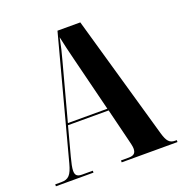

<svg xmlns="http://www.w3.org/2000/svg" viewBox="-128 -827 896 941"><g transform="rotate(-20 319.5 -357.0)"><path d="M5 0H201V-10H145C120 -10 110 -19 110 -42C110 -57 115 -81 123 -111L163 -261H375L416 -95C420 -77 426 -58 426 -44C426 -23 418 -10 389 -10H348V0H639V-10H631C602 -10 589 -24 576 -69L392 -714H273L105 -83C90 -27 75 -10 37 -10H5ZM166 -271 246 -569C256 -605 264 -638 272 -680C281 -636 290 -601 300 -560L372 -271Z"/></g></svg>

Font: Noto Serif Display ExtraCondensed ExtraBold
Style: Regular
Weight: 800
Width: 2
Designer: Monotype Design Team
Foundry: Monotype Imaging Inc.
Version: Version 2.009